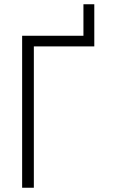

<svg xmlns="http://www.w3.org/2000/svg" viewBox="-20 -882 540 902"><path d="M84 0V-714H372V-862H423V-664H139V0Z"/></svg>

Font: Noto Sans Mono ExtraCondensed Light
Style: Regular
Weight: 300
Width: 2
Designer: Monotype Design Team
Foundry: Monotype Imaging Inc.
Version: Version 2.014; ttfautohint (v1.8.4.7-5d5b)